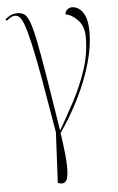

<svg xmlns="http://www.w3.org/2000/svg" viewBox="-71 -582 516 837"><g transform="rotate(-5 187.0 -163.5)"><path d="M153 215 148 213 159 -7Q135 -151 118 -246.5Q101 -342 88 -398.5Q75 -455 65 -483Q55 -511 45.5 -520Q36 -529 25 -529Q17 -529 7 -523.5Q-3 -518 -12 -510L-17 -517Q-7 -525 5.5 -532Q18 -539 37 -539Q54 -539 66.5 -531Q79 -523 89.5 -495Q100 -467 111.5 -410Q123 -353 139 -256.5Q155 -160 178 -13Q209 -67 243.5 -131Q278 -195 301.5 -265.5Q325 -336 325 -408Q325 -456 300 -483Q275 -510 245 -516Q247 -529 255.5 -536.5Q264 -544 275 -544Q304 -544 323.5 -516Q343 -488 343 -429Q343 -368 322.5 -295.5Q302 -223 265 -147.5Q228 -72 179 -2Q194 97 194.5 146Q195 195 184 208.5Q173 222 153 215Z"/></g></svg>

Font: Noto Serif Display Condensed Thin
Style: Regular
Weight: 100
Width: 3
Designer: Monotype Design Team
Foundry: Monotype Imaging Inc.
Version: Version 2.009